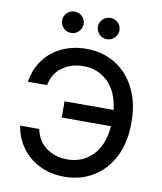

<svg xmlns="http://www.w3.org/2000/svg" viewBox="-100 -1017 932 1105"><g transform="rotate(10 366.5 -464.0)"><path d="M351.1 9.8Q270.5 9.8 206.8 -21.7Q143.1 -53.2 102.5 -108.6Q62 -164.1 50.8 -235.8H162.6Q176.8 -164.6 229.5 -127.9Q282.2 -91.3 351.6 -91.3Q437.5 -91.3 497.1 -150.1Q556.6 -209 566.4 -323.2H278.3V-418H564.9Q551.8 -524.9 493.4 -580.6Q435.1 -636.2 351.6 -636.2Q281.7 -636.2 229.2 -599.6Q176.8 -563 163.1 -492.2H50.8Q63 -569.3 105 -624.3Q147 -679.2 210.7 -708.3Q274.4 -737.3 351.1 -737.3Q445.3 -737.3 519.3 -692.4Q593.3 -647.5 636 -563.7Q678.7 -480 678.7 -363.3Q678.7 -247.1 636.2 -163.6Q593.8 -80.1 519.8 -35.2Q445.8 9.8 351.1 9.8ZM246.6 -812Q220.2 -812 201.9 -830.6Q183.6 -849.1 183.6 -874.5Q183.6 -900.4 201.9 -918.5Q220.2 -936.5 246.6 -936.5Q272.5 -936.5 290.8 -918.5Q309.1 -900.4 309.1 -874.5Q309.1 -849.1 290.8 -830.6Q272.5 -812 246.6 -812ZM455.6 -812Q429.7 -812 411.1 -830.6Q392.6 -849.1 392.6 -874.5Q392.6 -900.4 411.1 -918.5Q429.7 -936.5 455.6 -936.5Q481.4 -936.5 500 -918.5Q518.6 -900.4 518.6 -874.5Q518.6 -849.1 500 -830.6Q481.4 -812 455.6 -812Z"/></g></svg>

Font: Inter Medium
Style: Regular
Weight: 500
Designer: Rasmus Andersson
Foundry: rsms
Version: Version 4.001;git-9221beed3